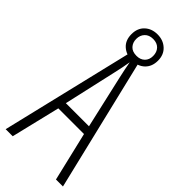

<svg xmlns="http://www.w3.org/2000/svg" viewBox="-277 -915 958 958"><g transform="rotate(45 202.0 -435.5)"><path d="M355 0 293.5 -259.3H112.3L49.8 0H0L170.9 -713.9H232.9L404.3 0ZM283.7 -304.2 220.2 -583Q214.4 -608.9 210 -630.1Q205.6 -651.4 201.7 -673.8Q198.2 -651.4 193.8 -630.4Q189.5 -609.4 183.6 -583.5L120.6 -304.2ZM202.6 -688Q162.1 -688 135.3 -712.2Q108.4 -736.3 108.4 -779.3Q108.4 -821.3 134.5 -845.9Q160.6 -870.6 201.7 -870.6Q242.2 -870.6 269 -845.7Q295.9 -820.8 295.9 -779.3Q295.9 -737.3 270 -712.6Q244.1 -688 202.6 -688ZM203.1 -720.2Q230 -720.2 246.1 -736.1Q262.2 -752 262.2 -778.3Q262.2 -805.7 246.3 -822.3Q230.5 -838.9 202.1 -838.9Q173.8 -838.9 158 -822Q142.1 -805.2 142.1 -779.3Q142.1 -753.9 157.5 -737.1Q172.9 -720.2 203.1 -720.2Z"/></g></svg>

Font: Open Sans Condensed Light
Style: Regular
Weight: 300
Width: 3
Designer: Monotype Design Team
Foundry: Monotype Imaging Inc.
Version: Version 3.003; ttfautohint (v1.8.4)